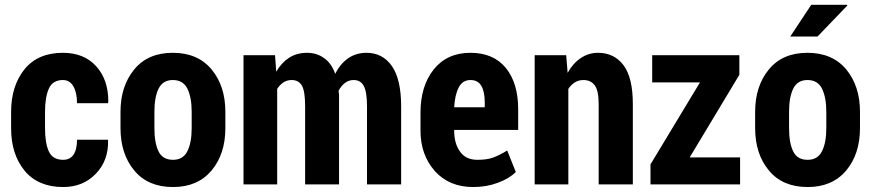

<svg xmlns="http://www.w3.org/2000/svg" viewBox="-20 -754 3564 785"><path d="M238.3 -100.6Q265.6 -100.6 280.3 -121.1Q294.9 -142.6 294.9 -182.6Q336.9 -182.6 420.9 -182.6Q420.9 -181.6 421.9 -179.7Q423.8 -96.7 371.1 -43Q319.3 10.7 238.3 10.7Q135.7 10.7 80.1 -56.6Q25.4 -124 25.4 -229.5Q25.4 -235.4 25.4 -247.1Q25.4 -259.8 25.4 -296.9Q25.4 -402.3 80.1 -470.7Q134.8 -538.1 237.3 -538.1Q323.2 -538.1 373 -483.4Q422.9 -428.7 422.9 -338.9Q422.9 -335.9 421.9 -334Q421.9 -333 421.9 -332Q389.6 -332 294.9 -332Q294.9 -375 280.3 -400.4Q265.6 -426.8 237.3 -426.8Q195.3 -426.8 179.7 -391.6Q164.1 -356.4 164.1 -296.9Q164.1 -274.4 164.1 -229.5Q164.1 -168.9 179.7 -134.8Q195.3 -100.6 238.3 -100.6Z M472.7 -296.9Q472.7 -402.3 529.3 -470.7Q585 -538.1 686.5 -538.1Q788.1 -538.1 844.7 -470.7Q901.4 -402.3 901.4 -296.9Q901.4 -274.4 901.4 -230.5Q901.4 -124 844.7 -56.6Q788.1 10.7 687.5 10.7Q585 10.7 529.3 -56.6Q472.7 -124 472.7 -230.5Q472.7 -236.3 472.7 -247.1Q472.7 -259.8 472.7 -296.9ZM611.3 -230.5Q611.3 -169.9 627.9 -135.7Q644.5 -100.6 687.5 -100.6Q728.5 -100.6 746.1 -135.7Q763.7 -170.9 763.7 -230.5Q763.7 -252.9 763.7 -296.9Q763.7 -355.5 746.1 -391.6Q728.5 -426.8 686.5 -426.8Q645.5 -426.8 627.9 -390.6Q611.3 -355.5 611.3 -296.9Q611.3 -274.4 611.3 -230.5Z M1104.5 -528.3Q1105.5 -511.7 1109.4 -460.9Q1130.9 -498 1163.1 -518.6Q1194.3 -538.1 1235.4 -538.1Q1275.4 -538.1 1304.7 -516.6Q1335 -496.1 1350.6 -452.1Q1371.1 -493.2 1403.3 -515.6Q1435.5 -538.1 1478.5 -538.1Q1543.9 -538.1 1582 -484.4Q1620.1 -429.7 1620.1 -319.3Q1620.1 -212.9 1620.1 0Q1585 0 1480.5 0Q1480.5 -80.1 1480.5 -319.3Q1480.5 -379.9 1466.8 -403.3Q1454.1 -426.8 1425.8 -426.8Q1406.2 -426.8 1390.6 -415Q1375 -403.3 1364.3 -382.8Q1365.2 -374 1366.2 -364.3Q1366.2 -355.5 1366.2 -345.7Q1366.2 -230.5 1366.2 0Q1332 0 1227.5 0Q1227.5 -80.1 1227.5 -319.3Q1227.5 -379.9 1214.8 -403.3Q1201.2 -426.8 1172.9 -426.8Q1153.3 -426.8 1138.7 -417Q1124 -407.2 1113.3 -390.6Q1113.3 -260.7 1113.3 0Q1079.1 0 975.6 0Q975.6 -83 975.6 -331.1Q975.6 -379.9 975.6 -528.3Q1007.8 -528.3 1104.5 -528.3Z M1915 10.7Q1816.4 10.7 1757.8 -54.7Q1699.2 -121.1 1699.2 -219.7Q1699.2 -232.4 1699.2 -256.8Q1699.2 -266.6 1699.2 -293.9Q1699.2 -401.4 1752.9 -469.7Q1807.6 -538.1 1903.3 -538.1Q1997.1 -538.1 2047.9 -476.6Q2098.6 -414.1 2098.6 -307.6Q2098.6 -279.3 2098.6 -222.7Q2033.2 -222.7 1836.9 -222.7Q1836.9 -221.7 1836.9 -219.7Q1836.9 -168 1860.4 -134.8Q1883.8 -100.6 1931.6 -100.6Q1970.7 -100.6 1995.1 -109.4Q2020.5 -118.2 2053.7 -138.7Q2065.4 -109.4 2088.9 -50.8Q2061.5 -23.4 2015.6 -6.8Q1969.7 10.7 1915 10.7ZM1903.3 -426.8Q1871.1 -426.8 1855.5 -396.5Q1839.8 -366.2 1836.9 -315.4Q1878.9 -315.4 1961.9 -315.4Q1961.9 -320.3 1961.9 -335Q1961.9 -378.9 1948.2 -402.3Q1934.6 -426.8 1903.3 -426.8Z M2294.9 -528.3Q2296.9 -509.8 2300.8 -456.1Q2322.3 -495.1 2354.5 -516.6Q2386.7 -538.1 2424.8 -538.1Q2491.2 -538.1 2529.3 -487.3Q2567.4 -436.5 2567.4 -328.1Q2567.4 -218.8 2567.4 0Q2532.2 0 2427.7 0Q2427.7 -82 2427.7 -328.1Q2427.7 -382.8 2412.1 -404.3Q2396.5 -426.8 2365.2 -426.8Q2345.7 -426.8 2330.1 -417Q2314.5 -407.2 2303.7 -390.6Q2303.7 -259.8 2303.7 0Q2269.5 0 2166 0Q2166 -83 2166 -330.1Q2166 -379.9 2166 -528.3Q2198.2 -528.3 2294.9 -528.3Z M2799.8 -110.4Q2850.6 -110.4 3005.9 -110.4Q3005.9 -83 3005.9 0Q2914.1 0 2639.6 0Q2639.6 -4.9 2639.6 -20.5Q2639.6 -36.1 2639.6 -82Q2690.4 -166 2841.8 -417Q2793 -417 2646.5 -417Q2646.5 -445.3 2646.5 -528.3Q2735.4 -528.3 3002.9 -528.3Q3002.9 -507.8 3002.9 -448.2Q2952.1 -363.3 2799.8 -110.4Z M3067.4 -296.9Q3067.4 -402.3 3124 -470.7Q3179.7 -538.1 3281.2 -538.1Q3382.8 -538.1 3439.5 -470.7Q3496.1 -402.3 3496.1 -296.9Q3496.1 -274.4 3496.1 -230.5Q3496.1 -124 3439.5 -56.6Q3382.8 10.7 3282.2 10.7Q3179.7 10.7 3124 -56.6Q3067.4 -124 3067.4 -230.5Q3067.4 -236.3 3067.4 -247.1Q3067.4 -259.8 3067.4 -296.9ZM3206.1 -230.5Q3206.1 -169.9 3222.7 -135.7Q3239.3 -100.6 3282.2 -100.6Q3323.2 -100.6 3340.8 -135.7Q3358.4 -170.9 3358.4 -230.5Q3358.4 -252.9 3358.4 -296.9Q3358.4 -355.5 3340.8 -391.6Q3323.2 -426.8 3281.2 -426.8Q3240.2 -426.8 3222.7 -390.6Q3206.1 -355.5 3206.1 -296.9Q3206.1 -274.4 3206.1 -230.5ZM3296.9 -734.4Q3333 -734.4 3442.4 -734.4Q3442.4 -733.4 3444.3 -731.4Q3413.1 -699.2 3322.3 -604.5Q3293.9 -604.5 3210.9 -604.5Q3232.4 -636.7 3296.9 -734.4Z"/></svg>

Font: Noto Sans Hebrew DECATHLON 
Style: Bold
Weight: 400
Designer: Monotype Design Team
Version: Version 2.000;GOOG;noto-fonts:20170220:a8a215d2e889